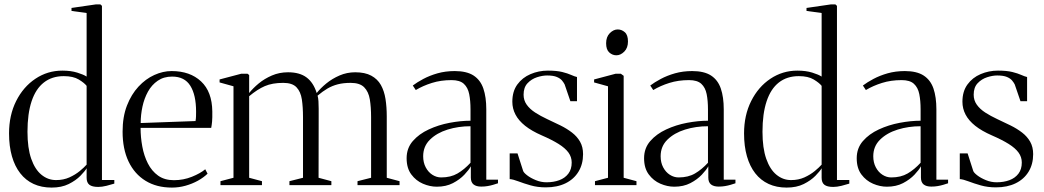

<svg xmlns="http://www.w3.org/2000/svg" viewBox="-20 -839 4730 870"><path d="M214 11Q168 11 132.2 -5.5Q96.5 -22 71.8 -53.8Q47 -85.5 34 -131Q21 -176.5 21 -234.5Q21 -317 53.2 -381.2Q85.5 -445.5 140.5 -482.2Q195.5 -519 262.5 -519Q301 -519 330 -510Q359 -501 372.5 -492V-780L304 -789.5V-803L414 -819H435L442 -812.5V-23.5H498V-7Q482.5 -2 462.2 3Q442 8 425 8Q397.5 8 385 -1.8Q372.5 -11.5 372.5 -33.5V-76.5Q365 -63.5 344.5 -42.5Q324 -21.5 291.5 -5.2Q259 11 214 11ZM234 -23Q267.5 -23 294.5 -35.2Q321.5 -47.5 341.5 -64Q361.5 -80.5 372.5 -93V-450Q362 -463.5 336.8 -478.8Q311.5 -494 269 -494Q215.5 -494 178.8 -465.2Q142 -436.5 123.2 -380.2Q104.5 -324 104.5 -242Q104.5 -168 121.5 -119.5Q138.5 -71 168 -47Q197.5 -23 234 -23Z M759 11Q689.5 11 639.5 -19.8Q589.5 -50.5 562.5 -107.2Q535.5 -164 535.5 -242.5Q535.5 -309.5 555.2 -360.5Q575 -411.5 607.5 -446.5Q640 -481.5 679.2 -499.2Q718.5 -517 757.5 -517Q841 -517 891 -470.2Q941 -423.5 942 -334Q942.5 -304.5 941 -288.2Q939.5 -272 937 -259.5H617Q617 -217 624.8 -175Q632.5 -133 650 -98.5Q667.5 -64 696.5 -43.2Q725.5 -22.5 768 -22.5Q811 -22.5 849.5 -38Q888 -53.5 910 -72L920.5 -52Q902.5 -34.5 876.8 -20.2Q851 -6 820.8 2.5Q790.5 11 759 11ZM617.5 -281.5 866 -290.5Q868 -302 868.2 -312.2Q868.5 -322.5 868.5 -333Q868.5 -408.5 842.5 -450.2Q816.5 -492 760 -492Q722 -492 694.8 -473.2Q667.5 -454.5 650.5 -423.8Q633.5 -393 625.5 -355.8Q617.5 -318.5 617.5 -281.5Z M979 0V-18L1038 -33.5V-448L975 -465.5V-479L1073.5 -505H1101.5L1109 -499V-417.5Q1126 -439 1152.2 -460.8Q1178.5 -482.5 1212.2 -497Q1246 -511.5 1285 -511.5Q1338 -511.5 1369.2 -488Q1400.5 -464.5 1415 -417.5Q1432 -439 1458.5 -460.8Q1485 -482.5 1518.5 -497Q1552 -511.5 1589.5 -511.5Q1634 -511.5 1662.2 -496.2Q1690.5 -481 1705.8 -454Q1721 -427 1726.8 -390.5Q1732.5 -354 1732.5 -311.5V-33.5L1790.5 -18V0H1600V-18L1661.5 -33.5V-308Q1661.5 -353.5 1655.8 -388.5Q1650 -423.5 1630.2 -443.5Q1610.5 -463.5 1569 -463.5Q1536 -463.5 1510.8 -457Q1485.5 -450.5 1463.8 -437.8Q1442 -425 1419 -405.5Q1422 -396 1423 -380.2Q1424 -364.5 1424 -346.2Q1424 -328 1424 -311.5L1423.5 -33.5L1481.5 -18V0H1291.5V-18L1353 -33.5V-308Q1353 -353.5 1347.8 -388.5Q1342.5 -423.5 1323.5 -443.5Q1304.5 -463.5 1263.5 -463.5Q1214 -463.5 1180 -448.8Q1146 -434 1109 -403V-33.5L1167 -18V0Z M1959.5 7Q1928 7 1896.5 -6.5Q1865 -20 1843.8 -48.5Q1822.5 -77 1822.5 -122Q1822.5 -167.5 1850.5 -199.8Q1878.5 -232 1922.8 -252.5Q1967 -273 2017.2 -282.5Q2067.5 -292 2112 -292V-343.5Q2112 -383 2106 -412.8Q2100 -442.5 2081.8 -459.2Q2063.5 -476 2026 -476Q1977.5 -476 1937 -463.2Q1896.5 -450.5 1864 -431L1850.5 -451.5Q1869.5 -466 1898 -481.2Q1926.5 -496.5 1962.5 -506.8Q1998.5 -517 2040.5 -517Q2094.5 -517 2125.8 -496.8Q2157 -476.5 2170.2 -437.8Q2183.5 -399 2183.5 -343.5V-25H2236.5V-8.5Q2226 -5 2214.2 -1.5Q2202.5 2 2189.2 4.2Q2176 6.5 2160.5 6.5Q2138 6.5 2125.8 -3.2Q2113.5 -13 2113.5 -34.5V-85.5Q2105 -69.5 2084.2 -47.5Q2063.5 -25.5 2032.2 -9.2Q2001 7 1959.5 7ZM1979 -35Q2022.5 -35 2053.2 -53Q2084 -71 2112 -101.5V-267Q2057 -267 2008 -251.8Q1959 -236.5 1928.2 -206.2Q1897.5 -176 1897.5 -131Q1897.5 -102.5 1909 -80.8Q1920.5 -59 1939.2 -47Q1958 -35 1979 -35Z M2453 10Q2416 10 2384.5 1Q2353 -8 2329 -17.2Q2305 -26.5 2289.5 -27.5V-144H2325L2350 -66Q2352 -57.5 2368 -45Q2384 -32.5 2407.8 -22.8Q2431.5 -13 2456.5 -13Q2488.5 -13 2514.2 -22.5Q2540 -32 2555.2 -52Q2570.5 -72 2570.5 -102.5Q2570.5 -127.5 2555.8 -147.8Q2541 -168 2511 -186.8Q2481 -205.5 2435 -225.5Q2389 -245.5 2359.5 -269Q2330 -292.5 2315.8 -319.8Q2301.5 -347 2301.5 -378Q2301.5 -425 2324.2 -456.2Q2347 -487.5 2384 -503.2Q2421 -519 2462.5 -519Q2502.5 -519 2527.5 -512.8Q2552.5 -506.5 2568 -499.5Q2583.5 -492.5 2594.5 -490V-380.5H2564.5L2538.5 -456.5Q2534.5 -464.5 2526.8 -474Q2519 -483.5 2503.2 -490.2Q2487.5 -497 2459 -497Q2438 -497 2413.2 -489Q2388.5 -481 2370.5 -462Q2352.5 -443 2352.5 -410Q2352.5 -384.5 2366.5 -364.8Q2380.5 -345 2404.8 -329.2Q2429 -313.5 2459 -299.5Q2490.5 -285 2519.8 -270.5Q2549 -256 2572 -238.2Q2595 -220.5 2608.5 -196.8Q2622 -173 2622 -140.5Q2622 -95 2601.2 -61Q2580.5 -27 2542.8 -8.5Q2505 10 2453 10Z M2676 0V-18L2735 -33.5V-448L2672 -465.5V-479L2770 -505H2793L2806 -495.5V-33.5L2864 -18V0ZM2772.5 -588.5Q2755 -588.5 2740.8 -601.2Q2726.5 -614 2726.5 -643Q2726.5 -672 2743.2 -688.8Q2760 -705.5 2778.5 -705.5H2779.5Q2797 -705.5 2811.2 -693Q2825.5 -680.5 2825.5 -651Q2825.5 -622 2808.8 -605.2Q2792 -588.5 2773.5 -588.5Z M3035.5 7Q3004 7 2972.5 -6.5Q2941 -20 2919.8 -48.5Q2898.5 -77 2898.5 -122Q2898.5 -167.5 2926.5 -199.8Q2954.5 -232 2998.8 -252.5Q3043 -273 3093.2 -282.5Q3143.5 -292 3188 -292V-343.5Q3188 -383 3182 -412.8Q3176 -442.5 3157.8 -459.2Q3139.5 -476 3102 -476Q3053.5 -476 3013 -463.2Q2972.5 -450.5 2940 -431L2926.5 -451.5Q2945.5 -466 2974 -481.2Q3002.5 -496.5 3038.5 -506.8Q3074.5 -517 3116.5 -517Q3170.5 -517 3201.8 -496.8Q3233 -476.5 3246.2 -437.8Q3259.5 -399 3259.5 -343.5V-25H3312.5V-8.5Q3302 -5 3290.2 -1.5Q3278.5 2 3265.2 4.2Q3252 6.5 3236.5 6.5Q3214 6.5 3201.8 -3.2Q3189.5 -13 3189.5 -34.5V-85.5Q3181 -69.5 3160.2 -47.5Q3139.5 -25.5 3108.2 -9.2Q3077 7 3035.5 7ZM3055 -35Q3098.5 -35 3129.2 -53Q3160 -71 3188 -101.5V-267Q3133 -267 3084 -251.8Q3035 -236.5 3004.2 -206.2Q2973.5 -176 2973.5 -131Q2973.5 -102.5 2985 -80.8Q2996.5 -59 3015.2 -47Q3034 -35 3055 -35Z M3544.5 11Q3498.5 11 3462.8 -5.5Q3427 -22 3402.2 -53.8Q3377.5 -85.5 3364.5 -131Q3351.5 -176.5 3351.5 -234.5Q3351.5 -317 3383.8 -381.2Q3416 -445.5 3471 -482.2Q3526 -519 3593 -519Q3631.5 -519 3660.5 -510Q3689.5 -501 3703 -492V-780L3634.5 -789.5V-803L3744.5 -819H3765.5L3772.5 -812.5V-23.5H3828.5V-7Q3813 -2 3792.8 3Q3772.5 8 3755.5 8Q3728 8 3715.5 -1.8Q3703 -11.5 3703 -33.5V-76.5Q3695.5 -63.5 3675 -42.5Q3654.5 -21.5 3622 -5.2Q3589.5 11 3544.5 11ZM3564.5 -23Q3598 -23 3625 -35.2Q3652 -47.5 3672 -64Q3692 -80.5 3703 -93V-450Q3692.5 -463.5 3667.2 -478.8Q3642 -494 3599.5 -494Q3546 -494 3509.2 -465.2Q3472.5 -436.5 3453.8 -380.2Q3435 -324 3435 -242Q3435 -168 3452 -119.5Q3469 -71 3498.5 -47Q3528 -23 3564.5 -23Z M3999 7Q3967.5 7 3936 -6.5Q3904.5 -20 3883.2 -48.5Q3862 -77 3862 -122Q3862 -167.5 3890 -199.8Q3918 -232 3962.2 -252.5Q4006.5 -273 4056.8 -282.5Q4107 -292 4151.5 -292V-343.5Q4151.5 -383 4145.5 -412.8Q4139.5 -442.5 4121.2 -459.2Q4103 -476 4065.5 -476Q4017 -476 3976.5 -463.2Q3936 -450.5 3903.5 -431L3890 -451.5Q3909 -466 3937.5 -481.2Q3966 -496.5 4002 -506.8Q4038 -517 4080 -517Q4134 -517 4165.2 -496.8Q4196.5 -476.5 4209.8 -437.8Q4223 -399 4223 -343.5V-25H4276V-8.5Q4265.5 -5 4253.8 -1.5Q4242 2 4228.8 4.2Q4215.5 6.5 4200 6.5Q4177.5 6.5 4165.2 -3.2Q4153 -13 4153 -34.5V-85.5Q4144.5 -69.5 4123.8 -47.5Q4103 -25.5 4071.8 -9.2Q4040.5 7 3999 7ZM4018.5 -35Q4062 -35 4092.8 -53Q4123.5 -71 4151.5 -101.5V-267Q4096.5 -267 4047.5 -251.8Q3998.5 -236.5 3967.8 -206.2Q3937 -176 3937 -131Q3937 -102.5 3948.5 -80.8Q3960 -59 3978.8 -47Q3997.5 -35 4018.5 -35Z M4492.5 10Q4455.5 10 4424 1Q4392.5 -8 4368.5 -17.2Q4344.5 -26.5 4329 -27.5V-144H4364.5L4389.5 -66Q4391.5 -57.5 4407.5 -45Q4423.5 -32.5 4447.2 -22.8Q4471 -13 4496 -13Q4528 -13 4553.8 -22.5Q4579.5 -32 4594.8 -52Q4610 -72 4610 -102.5Q4610 -127.5 4595.2 -147.8Q4580.5 -168 4550.5 -186.8Q4520.5 -205.5 4474.5 -225.5Q4428.5 -245.5 4399 -269Q4369.5 -292.5 4355.2 -319.8Q4341 -347 4341 -378Q4341 -425 4363.8 -456.2Q4386.5 -487.5 4423.5 -503.2Q4460.5 -519 4502 -519Q4542 -519 4567 -512.8Q4592 -506.5 4607.5 -499.5Q4623 -492.5 4634 -490V-380.5H4604L4578 -456.5Q4574 -464.5 4566.2 -474Q4558.5 -483.5 4542.8 -490.2Q4527 -497 4498.5 -497Q4477.5 -497 4452.8 -489Q4428 -481 4410 -462Q4392 -443 4392 -410Q4392 -384.5 4406 -364.8Q4420 -345 4444.2 -329.2Q4468.5 -313.5 4498.5 -299.5Q4530 -285 4559.2 -270.5Q4588.5 -256 4611.5 -238.2Q4634.5 -220.5 4648 -196.8Q4661.5 -173 4661.5 -140.5Q4661.5 -95 4640.8 -61Q4620 -27 4582.2 -8.5Q4544.5 10 4492.5 10Z"/></svg>

Font: Merriweather 144pt Light
Style: Regular
Weight: 300
Version: Version 2.100